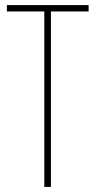

<svg xmlns="http://www.w3.org/2000/svg" viewBox="-20 -734 376 754"><path d="M180 0H154V-689H7V-714H328V-689H180Z"/></svg>

Font: Noto Sans Gurmukhi ExtraCondensed Thin
Style: Regular
Weight: 100
Width: 2
Designer: Jelle Bosma - Monotype Design Team
Foundry: Monotype Imaging Inc.
Version: Version 2.004; ttfautohint (v1.8.4.7-5d5b)